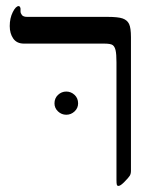

<svg xmlns="http://www.w3.org/2000/svg" viewBox="-20 -609 531 635"><path d="M413.1 -43.9Q413.1 -34.2 409.2 -27.8Q405.3 -21.5 391.8 -7.8Q378.4 5.9 372.1 5.9Q367.7 5.9 366.5 2.2Q365.2 -1.5 365.2 -14.2V-402.8Q365.2 -430.2 362.3 -442.6Q359.4 -455.1 352.5 -460Q345.7 -464.8 324.2 -464.8H59.1Q35.6 -464.8 23.9 -481.4Q12.2 -498 12.2 -522.9Q12.2 -548.8 22.2 -568.8Q32.2 -588.9 42 -588.9Q44.4 -588.9 46.1 -585.9Q47.9 -583 47.9 -580.1V-570.8Q47.9 -565.4 52.5 -559.3Q57.1 -553.2 69.8 -553.2H335Q370.6 -553.2 385.7 -547.9Q400.9 -542.5 407 -529.5Q413.1 -516.6 413.1 -485.8ZM160.2 -267.1Q160.2 -284.2 171.9 -295.2Q183.6 -306.2 199.2 -306.2Q214.8 -306.2 226.6 -295.2Q238.3 -284.2 238.3 -267.1Q238.3 -251.5 226.6 -240.5Q214.8 -229.5 199.2 -229.5Q183.6 -229.5 171.9 -240.5Q160.2 -251.5 160.2 -267.1Z"/></svg>

Font: Tinos
Style: Regular
Weight: 400
Designer: Steve Matteson
Foundry: Monotype Imaging Inc.
Version: Version 1.23